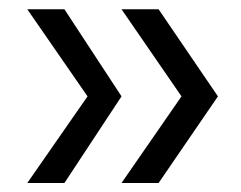

<svg xmlns="http://www.w3.org/2000/svg" viewBox="-20 -431 530 422"><path d="M121.6 -410.6 247.1 -219.2 121.6 -28.8H40L172.4 -219.2L40 -410.6ZM328.6 -410.6 459 -219.2 328.6 -28.8H247.1L378.9 -219.2L247.1 -410.6Z"/></svg>

Font: Kameron
Style: Regular
Weight: 400
Version: Version 1.000